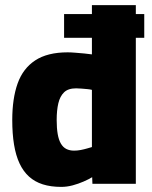

<svg xmlns="http://www.w3.org/2000/svg" viewBox="-20 -720 596 752"><path d="M231 -572V-665H545V-572ZM220 12Q179 12 147.5 2Q116 -8 93.5 -28.5Q71 -49 56.5 -80Q42 -111 35 -153.5Q28 -196 28 -250Q28 -334 49 -393Q70 -452 118 -483.5Q166 -515 245 -515Q258 -515 275.5 -513.5Q293 -512 310.5 -510.5Q328 -509 340 -507V-700H512V0H342L341 -26Q328 -18 307.5 -9Q287 0 264.5 6Q242 12 220 12ZM270 -130Q283 -130 296 -132.5Q309 -135 321 -138.5Q333 -142 340 -144V-368Q333 -370 322 -371Q311 -372 299 -373Q287 -374 278 -374Q247 -374 231 -358.5Q215 -343 208.5 -315.5Q202 -288 202 -250Q202 -218 206 -195Q210 -172 218.5 -157.5Q227 -143 240 -136.5Q253 -130 270 -130Z"/></svg>

Font: Cairo Play Black
Style: Regular
Weight: 900
Version: Version 3.119